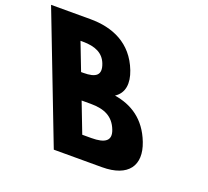

<svg xmlns="http://www.w3.org/2000/svg" viewBox="-321 -850 1077 996"><g transform="rotate(20 217.0 -352.5)"><path d="M-201.2 -703.1 69 -1.9H335.1C480.4 -1.9 533.8 -81.8 489.2 -197.4C445.7 -310.4 365 -358.9 271.5 -374.2C319.2 -404.8 326 -460 301.1 -524.6C249.7 -658.1 137.1 -703.1 16.4 -703.1ZM64.4 -428.6 6.1 -579.9H18.9C88.6 -579.9 133.3 -558.6 152.6 -508.5C175.2 -449.8 146 -428.6 77.2 -428.6ZM181.3 -125.1 117.5 -290.9H167.6C243.3 -290.9 293.8 -267.9 318.6 -203.3C339.9 -148.1 307.1 -125.1 231.5 -125.1Z"/></g></svg>

Font: Hussar
Style: BdOpOblFour
Weight: 700
Foundry: Cannot Into Space Fonts
Version: Version 2.00